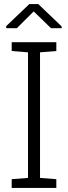

<svg xmlns="http://www.w3.org/2000/svg" viewBox="-20 -917 332 937"><path d="M37.1 0V-42.5L116.7 -48.8V-661.6L37.1 -668V-710.9H254.9V-668L175.3 -661.6V-48.8L254.9 -42.5V0ZM10.3 -779.3V-789.6L123 -897H167L280.8 -788.1V-779.3H229L144.5 -861.3L62 -779.3Z"/></svg>

Font: Roboto Slab LO Light
Style: Regular
Weight: 300
Designer: Google
Version: Version 2.000